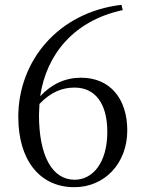

<svg xmlns="http://www.w3.org/2000/svg" viewBox="-20 -763 598 798"><path d="M289 15C415 15 509 -84 509 -221C509 -352 438 -440 317 -440C251 -440 195 -414 147 -363C173 -539 289 -678 490 -721L485 -743C221 -712 56 -509 56 -277C56 -99 144 15 289 15ZM144 -331C191 -380 238 -399 290 -399C374 -399 426 -335 426 -215C426 -87 366 -16 290 -16C197 -16 142 -115 142 -286Z"/></svg>

Font: Source Han Serif KR
Style: Regular
Weight: 400
Designer: Ryoko NISHIZUKA 西塚涼子 (kana & ideographs); Frank Grießhammer (Latin, Greek & Cyrillic); Wenlong ZHANG 张文龙 (bopomofo); San
Foundry: Adobe
Version: Version 2.001;hotconv 1.1.0;makeotfexe 2.6.0